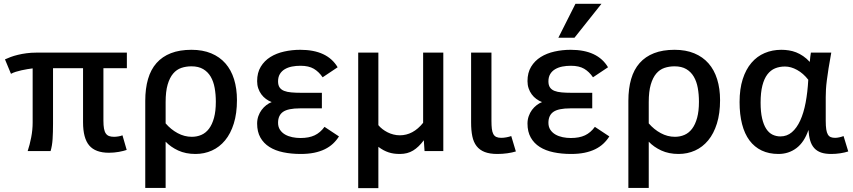

<svg xmlns="http://www.w3.org/2000/svg" viewBox="-20 -786 4438 999"><path d="M639.2 -5.9Q631.8 -3.4 621.3 -0.7Q610.8 2 598.6 4.2Q586.4 6.3 573 7.6Q559.6 8.8 546.9 8.8Q476.6 8.8 444.3 -29.1Q412.1 -66.9 412.1 -149.9V-431.2H255.9V-143.1Q255.9 -97.7 253.7 -62.7Q251.5 -27.8 243.2 0H124Q134.8 -32.2 142.3 -71Q149.9 -109.9 149.9 -148.9V-430.2Q138.2 -428.7 123 -426.3Q107.9 -423.8 92.3 -420.4Q76.7 -417 62 -412.4Q47.4 -407.7 37.1 -401.9L5.9 -477.1Q18.1 -482.9 35.2 -489.3Q52.2 -495.6 73.2 -500.7Q94.2 -505.9 118.4 -509Q142.6 -512.2 168.9 -512.2H640.1V-431.2H518.1V-158.2Q518.1 -133.8 521 -117.4Q523.9 -101.1 530.5 -91.6Q537.1 -82 547.6 -78.1Q558.1 -74.2 573.2 -74.2Q583.5 -74.2 595.7 -76.2Q607.9 -78.1 617.2 -82Z M735.8 191.9V-261.2Q735.8 -325.2 750.2 -374.8Q764.6 -424.3 794.4 -458Q824.2 -491.7 869.4 -509.3Q914.6 -526.9 976.1 -526.9Q1034.7 -526.9 1078.9 -508.5Q1123 -490.2 1152.8 -456.3Q1182.6 -422.4 1197.8 -373.8Q1212.9 -325.2 1212.9 -265.1Q1212.9 -195.8 1196.5 -143.3Q1180.2 -90.8 1151.1 -55.7Q1122.1 -20.5 1082.5 -2.7Q1043 15.1 997.1 15.1Q946.3 15.1 907.2 -2.9Q868.2 -21 841.8 -48.8V191.9ZM841.8 -144Q869.1 -112.3 904.3 -93.3Q939.5 -74.2 978 -74.2Q1004.9 -74.2 1027.8 -84.2Q1050.8 -94.2 1067.4 -116.2Q1084 -138.2 1093.5 -172.9Q1103 -207.5 1103 -256.8Q1103 -294.9 1096.9 -328.6Q1090.8 -362.3 1076.2 -387.2Q1061.5 -412.1 1037.1 -426.5Q1012.7 -440.9 976.1 -440.9Q947.8 -440.9 923.3 -432.6Q898.9 -424.3 880.9 -403.1Q862.8 -381.8 852.3 -345.9Q841.8 -310.1 841.8 -254.9Z M1743.7 -76.2Q1730.5 -55.2 1712.4 -38.3Q1694.3 -21.5 1669.9 -9.5Q1645.5 2.4 1614.5 8.8Q1583.5 15.1 1544.4 15.1Q1495.1 15.1 1453.4 6.3Q1411.6 -2.4 1381.6 -21.5Q1351.6 -40.5 1334.7 -70.6Q1317.9 -100.6 1317.9 -143.1Q1317.9 -163.6 1324.2 -181.6Q1330.6 -199.7 1341.3 -214.1Q1352.1 -228.5 1365.7 -239Q1379.4 -249.5 1393.6 -254.9Q1377.9 -260.7 1364 -271Q1350.1 -281.2 1339.8 -295.2Q1329.6 -309.1 1323.7 -326.4Q1317.9 -343.8 1317.9 -363.8Q1317.9 -407.7 1336.7 -438.7Q1355.5 -469.7 1386.7 -489.3Q1418 -508.8 1458.5 -517.8Q1499 -526.9 1542.5 -526.9Q1683.1 -526.9 1736.8 -436L1658.7 -383.8Q1639.2 -412.6 1612.8 -428.2Q1586.4 -443.8 1543.5 -443.8Q1520 -443.8 1499 -439.7Q1478 -435.5 1461.9 -426Q1445.8 -416.5 1436.3 -400.9Q1426.8 -385.3 1426.8 -362.8Q1426.8 -342.8 1434.8 -331.1Q1442.9 -319.3 1458.3 -313.2Q1473.6 -307.1 1495.8 -305.2Q1518.1 -303.2 1545.9 -303.2H1654.8V-222.2H1540.5Q1479 -222.2 1452.9 -204.1Q1426.8 -186 1426.8 -147Q1426.8 -126 1436.8 -110.8Q1446.8 -95.7 1463.1 -86.2Q1479.5 -76.7 1500.5 -72.3Q1521.5 -67.9 1543.5 -67.9Q1587.4 -67.9 1616.9 -81.8Q1646.5 -95.7 1668.5 -126Z M2286.6 0H2189L2185.1 -56.2Q2158.7 -20.5 2129.4 -2.7Q2100.1 15.1 2061 15.1Q2044.4 15.1 2030 13.2Q2015.6 11.2 2002.2 6.8Q1988.8 2.4 1975.6 -4.6Q1962.4 -11.7 1948.7 -22V192.9H1843.8V-512.2H1948.7V-134.8Q1957.5 -124 1969.7 -114.5Q1981.9 -105 1996.3 -97.7Q2010.7 -90.3 2027.1 -86.2Q2043.5 -82 2060.1 -82Q2129.4 -82 2181.6 -147V-512.2H2286.6Z M2664.1 2Q2645.5 7.8 2619.9 11.5Q2594.2 15.1 2567.9 15.1Q2528.3 15.1 2502 4.9Q2475.6 -5.4 2459.7 -25.9Q2443.8 -46.4 2437.5 -77.1Q2431.2 -107.9 2431.2 -148.9V-512.2H2537.1V-157.2Q2537.1 -132.8 2539.1 -116.2Q2541 -99.6 2546.6 -88.9Q2552.2 -78.1 2562.3 -73.5Q2572.3 -68.8 2587.9 -68.8Q2600.6 -68.8 2615 -71.5Q2629.4 -74.2 2640.1 -78.1Z M3150.4 -76.2Q3137.2 -55.2 3119.1 -38.3Q3101.1 -21.5 3076.7 -9.5Q3052.2 2.4 3021.2 8.8Q2990.2 15.1 2951.2 15.1Q2901.9 15.1 2860.1 6.3Q2818.4 -2.4 2788.3 -21.5Q2758.3 -40.5 2741.5 -70.6Q2724.6 -100.6 2724.6 -143.1Q2724.6 -163.6 2731 -181.6Q2737.3 -199.7 2748 -214.1Q2758.8 -228.5 2772.5 -239Q2786.1 -249.5 2800.3 -254.9Q2784.7 -260.7 2770.8 -271Q2756.8 -281.2 2746.6 -295.2Q2736.3 -309.1 2730.5 -326.4Q2724.6 -343.8 2724.6 -363.8Q2724.6 -407.7 2743.4 -438.7Q2762.2 -469.7 2793.5 -489.3Q2824.7 -508.8 2865.2 -517.8Q2905.8 -526.9 2949.2 -526.9Q3089.8 -526.9 3143.6 -436L3065.4 -383.8Q3045.9 -412.6 3019.5 -428.2Q2993.2 -443.8 2950.2 -443.8Q2926.8 -443.8 2905.8 -439.7Q2884.8 -435.5 2868.7 -426Q2852.5 -416.5 2843 -400.9Q2833.5 -385.3 2833.5 -362.8Q2833.5 -342.8 2841.6 -331.1Q2849.6 -319.3 2865 -313.2Q2880.4 -307.1 2902.6 -305.2Q2924.8 -303.2 2952.6 -303.2H3061.5V-222.2H2947.3Q2885.7 -222.2 2859.6 -204.1Q2833.5 -186 2833.5 -147Q2833.5 -126 2843.5 -110.8Q2853.5 -95.7 2869.9 -86.2Q2886.2 -76.7 2907.2 -72.3Q2928.2 -67.9 2950.2 -67.9Q2994.1 -67.9 3023.7 -81.8Q3053.2 -95.7 3075.2 -126ZM2969.2 -589.8H2885.3L2974.1 -766.1H3109.4Z M3249.5 191.9V-261.2Q3249.5 -325.2 3263.9 -374.8Q3278.3 -424.3 3308.1 -458Q3337.9 -491.7 3383.1 -509.3Q3428.2 -526.9 3489.7 -526.9Q3548.3 -526.9 3592.5 -508.5Q3636.7 -490.2 3666.5 -456.3Q3696.3 -422.4 3711.4 -373.8Q3726.6 -325.2 3726.6 -265.1Q3726.6 -195.8 3710.2 -143.3Q3693.8 -90.8 3664.8 -55.7Q3635.7 -20.5 3596.2 -2.7Q3556.6 15.1 3510.7 15.1Q3460 15.1 3420.9 -2.9Q3381.8 -21 3355.5 -48.8V191.9ZM3355.5 -144Q3382.8 -112.3 3418 -93.3Q3453.1 -74.2 3491.7 -74.2Q3518.6 -74.2 3541.5 -84.2Q3564.5 -94.2 3581.1 -116.2Q3597.7 -138.2 3607.2 -172.9Q3616.7 -207.5 3616.7 -256.8Q3616.7 -294.9 3610.6 -328.6Q3604.5 -362.3 3589.8 -387.2Q3575.2 -412.1 3550.8 -426.5Q3526.4 -440.9 3489.7 -440.9Q3461.4 -440.9 3437 -432.6Q3412.6 -424.3 3394.5 -403.1Q3376.5 -381.8 3366 -345.9Q3355.5 -310.1 3355.5 -254.9Z M4393.6 2Q4376 7.8 4352.3 11.5Q4328.6 15.1 4305.2 15.1Q4273.4 15.1 4252 7.6Q4230.5 0 4216.6 -15.4Q4202.6 -30.8 4195.6 -54.4Q4188.5 -78.1 4186.5 -109.9Q4164.6 -45.9 4124 -15.4Q4083.5 15.1 4030.3 15.1Q3981 15.1 3943.1 -2.9Q3905.3 -21 3879.6 -55.4Q3854 -89.8 3841.1 -140.1Q3828.1 -190.4 3828.1 -254.9Q3828.1 -323.2 3844.5 -374.3Q3860.8 -425.3 3889.9 -459.2Q3918.9 -493.2 3958.7 -510Q3998.5 -526.9 4045.4 -526.9Q4064.9 -526.9 4084.2 -523.9Q4103.5 -521 4122.3 -513.7Q4141.1 -506.3 4158.9 -494.1Q4176.8 -481.9 4193.4 -463.9Q4194.3 -477.5 4196 -490Q4197.8 -502.4 4199.2 -512.2H4305.2Q4296.4 -464.8 4291 -429.9Q4285.6 -395 4282.2 -368.4Q4278.8 -341.8 4277.6 -320.8Q4276.4 -299.8 4276.4 -280.8V-157.2Q4276.4 -129.9 4279.1 -112.8Q4281.7 -95.7 4287.6 -85.9Q4293.5 -76.2 4302.7 -72.5Q4312 -68.8 4325.2 -68.8Q4335 -68.8 4347.2 -71.5Q4359.4 -74.2 4369.1 -78.1ZM4040.5 -76.2Q4074.7 -76.2 4100.3 -98.1Q4126 -120.1 4143.8 -159.2Q4161.6 -198.2 4171.9 -252.4Q4182.1 -306.6 4185.5 -371.1Q4159.7 -404.3 4127.4 -422.1Q4095.2 -439.9 4064.5 -439.9Q4036.1 -439.9 4012.9 -430.4Q3989.7 -420.9 3972.9 -398.9Q3956.1 -377 3946.8 -340.8Q3937.5 -304.7 3937.5 -252Q3937.5 -203.6 3945.3 -170.2Q3953.1 -136.7 3966.8 -115.7Q3980.5 -94.7 3999.5 -85.4Q4018.6 -76.2 4040.5 -76.2Z"/></svg>

Font: Lorenzo Sans Medium
Style: Regular
Weight: 500
Foundry: Intel Corporation
Version: Version 1.00; ttfautohint (v1.5)